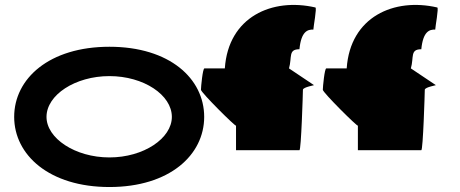

<svg xmlns="http://www.w3.org/2000/svg" viewBox="-20 -744 1849 772"><path d="M37 -274C37 -121 178 8 420 8C662 8 801 -121 801 -274C801 -428 662 -556 420 -556C178 -556 37 -428 37 -274ZM167 -274C167 -362 282 -438 420 -438C558 -438 671 -362 671 -274C671 -188 558 -111 420 -111C282 -111 167 -188 167 -274Z M788 -383C788 -372 929 -232 929 -239V-140H1184C1191 -140 1198 -372 1198 -383C1198 -394 1250 -402 1242 -402L1142 -469C1155 -514 1138 -546 1184 -546C1191 -618 1217 -626 1240 -625C1240 -636 1255 -714 1248 -714C1075 -754 898 -677 884 -469H802C795 -469 788 -394 788 -383Z M1278 -383C1278 -372 1419 -232 1419 -239V-140H1674C1681 -140 1688 -372 1688 -383C1688 -394 1740 -402 1732 -402L1632 -469C1645 -514 1628 -546 1674 -546C1681 -618 1707 -626 1730 -625C1730 -636 1745 -714 1738 -714C1565 -754 1388 -677 1374 -469H1292C1285 -469 1278 -394 1278 -383Z"/></svg>

Font: Ampere
Style: SCSuExt
Weight: 400
Version: Version 1